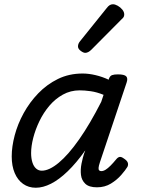

<svg xmlns="http://www.w3.org/2000/svg" viewBox="-20 -864 663 901"><path d="M148 17Q114 17 88.5 -1Q63 -19 49 -52Q35 -85 35 -130Q35 -176 49 -229Q63 -282 91 -333Q119 -384 159.5 -426Q200 -468 252 -493.5Q304 -519 368 -519Q396 -519 428 -511.5Q460 -504 490 -490L491 -494Q496 -508 506 -511.5Q516 -515 533 -515Q564 -515 572.5 -505.5Q581 -496 574 -476L449 -103Q443 -85 442.5 -76Q442 -67 446 -64Q450 -61 455 -61Q465 -61 475.5 -67.5Q486 -74 498.5 -86.5Q511 -99 525 -116Q533 -126 541 -127.5Q549 -129 560 -121Q576 -111 579.5 -101Q583 -91 578 -81Q569 -66 549 -43Q529 -20 500.5 -2.5Q472 15 435 15Q398 15 380.5 -1.5Q363 -18 360 -43Q357 -68 362.5 -96Q368 -124 376 -148Q378 -150 378.5 -152.5Q379 -155 380 -158Q338 -99 297.5 -60Q257 -21 219.5 -2Q182 17 148 17ZM126 -146Q126 -121 132 -102Q138 -83 149.5 -73Q161 -63 176 -63Q211 -63 256 -100.5Q301 -138 351.5 -210Q402 -282 455 -386L466 -419Q434 -432 405.5 -436Q377 -440 354 -440Q311 -440 275 -420Q239 -400 211.5 -367.5Q184 -335 165 -295.5Q146 -256 136 -217Q126 -178 126 -146ZM380 -616Q371 -616 358.5 -625.5Q346 -635 346 -646Q346 -653 348.5 -659Q351 -665 356 -671L479 -824Q488 -836 495 -840Q502 -844 510 -844Q520 -844 532.5 -837Q545 -830 554 -819Q563 -808 563 -796Q563 -788 559.5 -783Q556 -778 550 -773L409 -631Q394 -616 380 -616Z"/></svg>

Font: Playwrite US Trad
Style: Regular
Weight: 400
Designer: Veronika Burian, José Scaglione
Foundry: TypeTogether
Version: Version 1.002